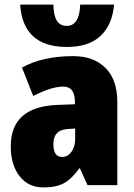

<svg xmlns="http://www.w3.org/2000/svg" viewBox="-20 -808 586 838"><path d="M492 -363V0H362L329 -73H326Q294 -28 260 -9Q226 10 170 10Q103 10 65 -39.5Q27 -89 27 -169Q27 -342 229 -350L307 -353V-363Q307 -430 256 -430Q204 -430 125 -389L76 -513Q165 -563 299 -563Q389 -563 440.5 -511.5Q492 -460 492 -363ZM277 -245Q244 -243 228.5 -226.5Q213 -210 213 -179Q213 -123 251 -123Q275 -123 291.5 -145Q308 -167 308 -201V-247ZM272 -603Q80 -603 68 -788H213Q214 -739 228.5 -717Q243 -695 271 -695Q327 -695 330 -788H478Q470 -699 418.5 -651Q367 -603 272 -603Z"/></svg>

Font: Noto Sans Display Black Narrow
Style: Regular
Weight: 900
Width: 4
Designer: Monotype Design team
Foundry: Monotype Imaging Inc.
Version: Version 1.000